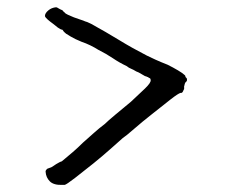

<svg xmlns="http://www.w3.org/2000/svg" viewBox="-20 -484 626 532"><path d="M122.1 -20.5Q125 -22.5 128.4 -24.4Q131.8 -26.4 135.7 -29.3Q139.6 -31.2 142.6 -33.2Q145.5 -35.2 151.4 -37.1Q167 -49.8 181.6 -62.5Q196.3 -75.2 210 -88.9Q225.6 -102.5 240.2 -115.7Q254.9 -128.9 270.5 -140.6Q278.3 -148.4 299.3 -166Q320.3 -183.6 342.8 -202.1Q365.2 -222.7 381.8 -238.8Q398.4 -254.9 397.5 -261.7Q397.5 -263.7 397 -265.1Q396.5 -266.6 394.5 -267.6Q393.6 -267.6 389.6 -270.5Q387.7 -270.5 384.8 -272.5Q382.8 -272.5 381.3 -273.4Q379.9 -274.4 377.9 -275.4L364.3 -283.2Q362.3 -284.2 360.8 -284.7Q359.4 -285.2 357.4 -286.1Q349.6 -291 343.3 -293.5Q336.9 -295.9 331.1 -300.8Q310.5 -310.5 292.5 -322.8Q274.4 -335 252.9 -345.7Q242.2 -352.5 230 -358.4Q217.8 -364.3 206.1 -368.2Q196.3 -372.1 189.5 -375.5Q182.6 -378.9 175.8 -382.8Q172.9 -384.8 170.4 -386.2Q168 -387.7 163.1 -390.6Q161.1 -392.6 158.7 -394.5Q156.2 -396.5 153.3 -401.4Q147.5 -402.3 140.1 -407.7Q132.8 -413.1 126 -418.9Q119.1 -423.8 112.3 -429.7Q105.5 -435.5 104.5 -439.5Q104.5 -447.3 113.8 -455.1Q123 -462.9 135.7 -463.9L138.7 -462.9Q140.6 -461.9 143.6 -460Q145.5 -459 149.4 -457Q152.3 -456.1 152.3 -456.1L153.3 -455.1Q156.2 -451.2 158.2 -450.2L159.2 -449.2Q161.1 -446.3 168.5 -442.9Q175.8 -439.5 184.6 -436Q193.4 -432.6 202.6 -429.7Q211.9 -426.8 215.8 -424.8Q222.7 -422.9 226.1 -420.9Q229.5 -418.9 232.4 -418Q273.4 -395.5 310.1 -373Q346.7 -350.6 386.7 -330.1Q394.5 -326.2 410.6 -318.8Q426.8 -311.5 444.3 -304.7Q460 -296.9 473.1 -289.1Q486.3 -281.2 491.2 -276.4Q494.1 -274.4 494.1 -270.5Q498 -267.6 498 -264.6Q499 -259.8 495.1 -256.8Q495.1 -256.8 493.2 -254.9V-253.9Q492.2 -253.9 492.2 -252V-251Q491.2 -251 491.2 -248V-247.1Q490.2 -246.1 490.2 -246.1V-237.3Q488.3 -234.4 487.3 -231.4Q486.3 -228.5 483.4 -226.6H480.5Q474.6 -225.6 452.6 -208.5Q430.7 -191.4 401.4 -168Q374 -146.5 351.1 -126.5Q328.1 -106.4 320.3 -101.6Q313.5 -95.7 290 -74.7Q266.6 -53.7 238.8 -31.2Q210.9 -8.8 187.5 9.3Q164.1 27.3 159.2 28.3H153.3Q128.9 29.3 118.2 18.6Q107.4 7.8 106.4 -7.8Q105.5 -11.7 111.3 -16.6Z"/></svg>

Font: ToneOZ-Zhuyin-Tsuipita-TC
Style: Regular
Weight: 400
Designer: ÂÆ£ÂøóÂáåJeffrey Xuan(jeffreyx@gmail.com, ToneOZ.com) ÈòøÂù§(cjkFonts)
Foundry: ToneOZ
Version: Version 0.240710